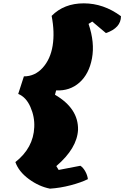

<svg xmlns="http://www.w3.org/2000/svg" viewBox="-20 -977 744 1149"><path d="M289 -882Q363 -957 481.5 -957Q600 -957 704 -880Q704 -810 614 -779L532 -848L510 -834Q548 -722 530.5 -628Q513 -534 455.5 -483Q398 -432 316 -436L309 -410Q450 -328 447 -200Q441 -89 317 17L331 40L461 15Q477 25 490 48Q503 71 506 95Q466 115 403.5 131.5Q341 148 279 152Q213 139 152.5 94.5Q92 50 72 -7Q180 -92 185 -216Q188 -278 162 -337Q136 -396 89 -415L123 -520Q189 -520 235.5 -571.5Q282 -623 295 -703.5Q308 -784 289 -882Z"/></svg>

Font: Tillana ExtraBold
Style: Regular
Weight: 800
Designer: Lipi Raval (Devanagari, Latin), Jonny Pinhorn (Latin)
Foundry: Indian Type Foundry
Version: Version 2.003;PS 1.0;hotconv 1.0.79;makeotf.lib2.5.61930; tt